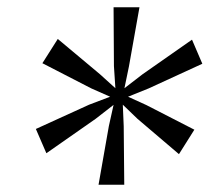

<svg xmlns="http://www.w3.org/2000/svg" viewBox="-20 -828 578 530"><path d="M79 -472 226 -539 284 -561 232 -584 97 -653.5 139.5 -720.5 256 -623 298.5 -584.5 294.5 -645.5 293.5 -808H365L336 -645L323.5 -584.5L373.5 -623L510 -718.5L538.5 -652L390.5 -584L333.5 -561L384 -538L516.5 -470L474 -402.5L359.5 -500L319 -539L321.5 -479.5L323 -318H252L280.5 -480L293.5 -538.5L244 -500L108 -405Z"/></svg>

Font: Merriweather 24pt SemiCondensed Light
Style: Italic
Weight: 300
Width: 4
Italic angle: -7.8°
Designer: Eben Sorkin
Foundry: Eben Sorkin
Version: Version 2.101